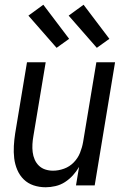

<svg xmlns="http://www.w3.org/2000/svg" viewBox="-20 -783 540 811"><path d="M173 8Q146 8 122 0Q98 -8 80.5 -25Q63 -42 53 -65.5Q43 -89 40 -114.5Q37 -140 38.5 -166.5Q40 -193 44 -219L94 -520H173L121 -208Q118 -191 117 -174Q116 -157 118 -140.5Q120 -124 126.5 -109Q133 -94 144.5 -83Q156 -72 171.5 -67Q187 -62 204 -62Q227 -62 250.5 -70.5Q274 -79 291.5 -97Q309 -115 318 -137.5Q327 -160 331 -183L387 -520H466L380 0H301L314 -78Q303 -59 288 -42.5Q273 -26 254.5 -14Q236 -2 214.5 3Q193 8 173 8ZM389 -581 270 -717 333 -763 442 -619ZM219 -581 100 -717 163 -763 272 -619Z"/></svg>

Font: Iosevka Term Oblique
Style: Regular
Weight: 400
Italic angle: -9°
Monospace: yes
Designer: Belleve Invis
Foundry: Belleve Invis
Version: Version 31.4.0